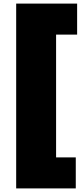

<svg xmlns="http://www.w3.org/2000/svg" viewBox="-20 -828 449 1068"><path d="M70 220V-808H409V-635.5H292V47.5H401.5V220Z"/></svg>

Font: Encode Sans Semi Expanded Black
Style: Regular
Weight: 900
Width: 6
Designer: Multiple Designers
Foundry: Impallari Type
Version: Version 3.000; ttfautohint (v1.8.3) -l 8 -r 50 -G 200 -x 14 